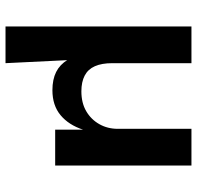

<svg xmlns="http://www.w3.org/2000/svg" viewBox="-29 -505 714 696"><g transform="rotate(90 328.0 -157.0)"><path d="M76 180V-494H209V-207Q209 -169 220 -144Q231 -119 254 -107Q277 -95 311 -95Q353 -95 383 -112.5Q413 -130 430 -160Q447 -190 447 -227V-494H580V0H450V-101Q433 -49 397.5 -19.5Q362 10 307 10Q268 10 241 -3.5Q214 -17 197 -45H198L209 180Z"/></g></svg>

Font: Nunito Sans 10pt SemiExpanded
Style: Bold
Weight: 700
Width: 6
Designer: Vernon Adams
Foundry: Vernon Adams
Version: Version 3.101;gftools[0.9.27]